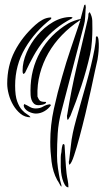

<svg xmlns="http://www.w3.org/2000/svg" viewBox="-20 -774 456 825"><path d="M241 -75Q241 -86 241 -97.5Q241 -109 244 -121Q244 -123 244.5 -128.5Q245 -134 246 -140Q247 -146 248.5 -150.5Q250 -155 252 -155Q257 -155 257.5 -148.5Q258 -142 258 -140Q260 -112 261.5 -84.5Q263 -57 266 -29Q268 -13 271 1Q274 15 274 31Q265 31 258.5 20Q252 9 248 -5.5Q244 -20 242.5 -34.5Q241 -49 241 -56ZM196 -164Q196 -236 211.5 -306.5Q227 -377 247 -445Q264 -506 284.5 -566Q305 -626 325 -686V-688L322 -686Q281 -659 246.5 -623.5Q212 -588 188 -546Q164 -504 151.5 -457Q139 -410 141 -359Q146 -346 152 -341Q158 -336 178 -336V-334Q178 -331 174 -328.5Q170 -326 164.5 -324.5Q159 -323 153.5 -322.5Q148 -322 145 -322Q133 -322 126 -328.5Q119 -335 115.5 -345Q112 -355 111.5 -365.5Q111 -376 111 -385Q111 -476 153 -551Q195 -626 273 -673Q276 -675 283.5 -678.5Q291 -682 299.5 -685Q308 -688 315.5 -690Q323 -692 326 -692L342 -752L345 -754H347Q348 -749 348.5 -744.5Q349 -740 348 -736Q347 -720 346 -700.5Q345 -681 341 -667L244 -296Q231 -248 228 -201Q225 -154 225 -105Q225 -79 229 -51.5Q233 -24 238 0Q238 2 241.5 13Q245 24 244 25V28Q242 27 239.5 23Q237 19 234.5 14Q232 9 229.5 5Q227 1 226 0Q207 -35 201.5 -79.5Q196 -124 196 -164ZM277 -67Q277 -70 276 -74.5Q275 -79 277 -84Q281 -113 284 -144Q287 -175 293 -203Q298 -227 307.5 -261.5Q317 -296 328 -334.5Q339 -373 350.5 -414Q362 -455 371 -492.5Q380 -530 386 -562Q392 -594 392 -614L396 -619Q402 -616 403.5 -601.5Q405 -587 404.5 -570.5Q404 -554 402 -539Q400 -524 399 -518Q396 -507 388.5 -471Q381 -435 370.5 -387Q360 -339 347 -285Q334 -231 321.5 -184.5Q309 -138 298 -105Q287 -72 279 -67ZM269 -282Q286 -387 310 -489.5Q334 -592 358 -695Q359 -700 359.5 -705Q360 -710 360 -715L364 -721H366L367 -719Q376 -702 376.5 -685Q377 -668 377 -649Q377 -629 375 -597.5Q373 -566 367 -540Q352 -473 330 -406Q308 -339 282 -275Q280 -273 276.5 -266Q273 -259 271 -259L269 -262Q269 -266 268 -271.5Q267 -277 269 -282ZM11 -414Q11 -491 43 -553.5Q75 -616 132 -667Q146 -680 163.5 -689.5Q181 -699 200 -699V-693Q131 -640 88 -567Q45 -494 45 -406Q45 -362 54 -338Q63 -314 74.5 -301.5Q86 -289 96.5 -283Q107 -277 111 -270Q87 -270 68.5 -285Q50 -300 37 -322Q24 -344 17.5 -369Q11 -394 11 -414ZM82 -322Q82 -323 83 -324Q84 -325 84 -327Q96 -322 107.5 -315Q119 -308 133 -308Q152 -308 165 -316Q178 -324 195 -326L199 -322Q188 -306 170.5 -296Q153 -286 134 -286Q127 -286 118 -288.5Q109 -291 101 -295.5Q93 -300 87.5 -307Q82 -314 82 -322ZM77 -470Q77 -508 94.5 -548.5Q112 -589 141 -623Q170 -657 207.5 -679Q245 -701 285 -701L292 -699L289 -695Q249 -674 219.5 -650Q190 -626 167 -597.5Q144 -569 125 -535Q106 -501 88 -462L82 -456Q78 -458 77.5 -462.5Q77 -467 77 -470Z"/></svg>

Font: Akronim
Style: Regular
Weight: 400
Designer: Grzegorz Klimczewski
Foundry: Fonty.PL
Version: Version 1.001